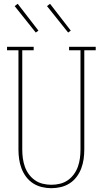

<svg xmlns="http://www.w3.org/2000/svg" viewBox="-20 -981 540 1009"><path d="M250 8Q225 8 200 2Q175 -4 154 -17.5Q133 -31 117.5 -51.5Q102 -72 93 -96Q84 -120 80.5 -145Q77 -170 77 -195V-717H17V-735H157V-717H97V-195Q97 -172 100 -149.5Q103 -127 110.5 -105.5Q118 -84 131.5 -65.5Q145 -47 163.5 -34Q182 -21 204.5 -15.5Q227 -10 250 -10Q273 -10 295.5 -15.5Q318 -21 336.5 -34Q355 -47 368.5 -65.5Q382 -84 389.5 -105.5Q397 -127 400 -149.5Q403 -172 403 -195V-717H343V-735H483V-717H423V-195Q423 -170 419.5 -145Q416 -120 407 -96Q398 -72 382.5 -51.5Q367 -31 346 -17.5Q325 -4 300 2Q275 8 250 8ZM338 -810 227 -949 243 -961 352 -820ZM168 -810 57 -949 73 -961 182 -820Z"/></svg>

Font: Iosevka Curly Slab Thin
Style: Regular
Weight: 100
Monospace: yes
Designer: Belleve Invis
Foundry: Belleve Invis
Version: Version 22.1.2; ttfautohint (v1.8.4)